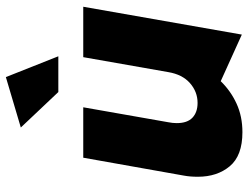

<svg xmlns="http://www.w3.org/2000/svg" viewBox="-116 -719 847 655"><g transform="rotate(-90 307.5 -391.5)"><path d="M32 -140Q32 -74 68 -31Q104 12 184 12Q238 12 281.5 -8Q325 -28 358 -62L517 10L612 -531H440L389 -241Q381 -193 351.5 -167Q322 -141 284 -141Q252 -141 233.5 -158.5Q215 -176 215 -212Q215 -226 218 -241L269 -531H97L36 -188Q32 -167 32 -140ZM321 -616H443L372 -795L200 -744Z"/></g></svg>

Font: Geom ExtraBold
Style: Bold Italic
Weight: 800
Italic angle: -10°
Version: Version 1.102